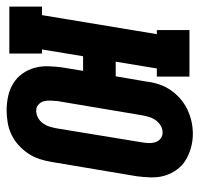

<svg xmlns="http://www.w3.org/2000/svg" viewBox="-56 -548 588 565"><g transform="rotate(90 237.5 -266.0)"><path d="M280 8Q259 8 238.5 3.5Q218 -1 201 -11.5Q184 -22 172.5 -38Q161 -54 155.5 -73Q150 -92 150.5 -113.5Q151 -135 154 -156L164 -217H121L101 -96H113V0H-25V-96H0L56 -434H44V-530H181V-434H157L137 -313H180L196 -406Q198 -424 204 -441.5Q210 -459 220.5 -474.5Q231 -490 246 -503Q261 -516 278 -524Q295 -532 313 -536Q331 -540 349 -540Q370 -540 390 -534.5Q410 -529 426.5 -519Q443 -509 455 -492.5Q467 -476 472.5 -457Q478 -438 477.5 -416.5Q477 -395 474 -374L432 -124Q429 -106 423.5 -89Q418 -72 407.5 -56Q397 -40 382.5 -27Q368 -14 351 -6Q334 2 315.5 5Q297 8 280 8ZM281 -79Q292 -79 302 -84.5Q312 -90 318.5 -99Q325 -108 328 -118Q331 -128 333 -138L374 -388Q376 -399 376.5 -409.5Q377 -420 374 -429.5Q371 -439 363.5 -445Q356 -451 345 -451Q335 -451 325.5 -445.5Q316 -440 309.5 -431Q303 -422 300 -412Q297 -402 295 -392L253 -142Q252 -131 251.5 -121Q251 -111 253.5 -101.5Q256 -92 263.5 -85.5Q271 -79 281 -79Z"/></g></svg>

Font: Iosevka Slab Oblique
Style: Bold
Weight: 700
Italic angle: -9°
Monospace: yes
Designer: Belleve Invis
Foundry: Belleve Invis
Version: Version 11.1.1; ttfautohint (v1.8.3)